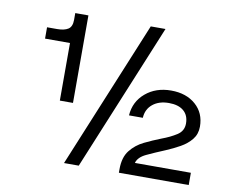

<svg xmlns="http://www.w3.org/2000/svg" viewBox="-73 -742 996 834"><g transform="rotate(10 425.0 -325.0)"><path d="M194 -650H252V-264H194V-518H84V-568H128Q160 -568 177 -579Q194 -590 194 -620ZM527 -650H592L324 0H259ZM562 -54H809V0H501V-16Q501 -68 525 -98.5Q549 -129 585 -146.5Q621 -164 657 -178Q695 -192 723 -210Q751 -228 751 -261Q751 -297 728 -316.5Q705 -336 663 -336Q619 -336 591.5 -313.5Q564 -291 562 -253H501Q505 -314 550.5 -352.5Q596 -391 663 -391Q730 -391 771.5 -354.5Q813 -318 813 -258Q813 -225 794 -201.5Q775 -178 745.5 -161.5Q716 -145 685 -132Q639 -113 604 -96.5Q569 -80 562 -54Z"/></g></svg>

Font: Overused Grotesk Book
Style: Italic
Weight: 350
Italic angle: -10°
Version: Version 0.003